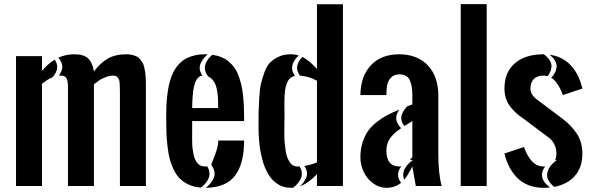

<svg xmlns="http://www.w3.org/2000/svg" viewBox="-20 -895 2846 924"><path d="M525.9 -531.2Q506.8 -531.2 487.8 -523.7Q468.8 -516.1 458.3 -509Q447.8 -502 432.1 -489.3V0H307.1V-453.6Q307.1 -456.5 307.1 -462.4Q307.1 -476.1 307.1 -482.9Q307.1 -489.7 305.4 -500.7Q303.7 -511.7 300.8 -517.1Q297.9 -522.5 291.5 -526.9Q285.2 -531.2 275.9 -531.2Q269.5 -531.2 263.2 -530.8Q297.9 -576.2 260.3 -617.2Q296.4 -633.8 337.9 -633.8Q382.8 -633.8 403.8 -614Q424.8 -594.2 432.1 -551.3Q462.9 -591.8 498.5 -612.8Q534.2 -633.8 588.4 -633.8Q604 -633.8 616.5 -630.6Q628.9 -627.4 638.2 -623Q647.5 -618.7 654.5 -609.4Q661.6 -600.1 666.3 -592.8Q670.9 -585.4 674.1 -571.3Q677.2 -557.1 678.7 -547.9Q680.2 -538.6 681.2 -520.5Q682.1 -502.4 682.1 -492.4Q682.1 -482.4 682.1 -461.4Q682.1 -457 682.1 -454.6V0H557.1V-456.1Q557.1 -498.5 553.2 -510.3Q545.9 -530.8 525.9 -531.2ZM243.2 -607.9Q211.4 -588.9 182.1 -554.2V-625H57.1V0H182.1V-491.7Q194.3 -501.5 206.5 -509.5Q218.8 -517.6 232.4 -522.9Q272 -566.9 243.2 -607.9Z M1029.8 -375Q1029.8 -405.8 1029.1 -422.6Q1028.3 -439.5 1023.7 -463.9Q1019 -488.3 1009.3 -502.9H1010.3Q1009.3 -503.4 1008.3 -503.9Q1003.4 -511.2 997.3 -516.8Q991.2 -522.5 983.4 -525.9Q971.7 -539.1 968 -553Q964.4 -566.9 966.6 -577.9Q968.8 -588.9 975.1 -600.1Q981.4 -611.3 987.8 -618.2Q994.1 -625 1001.5 -631.3Q1025.9 -627.9 1046.1 -619.6Q1066.4 -611.3 1081.5 -598.1Q1096.7 -585 1108.4 -568.6Q1120.1 -552.2 1127.9 -531Q1135.7 -509.8 1141.1 -487.5Q1146.5 -465.3 1149.4 -438Q1152.3 -410.6 1153.6 -384.5Q1154.8 -358.4 1154.8 -327.1V-312.5H904.8V-281.2Q904.8 -274.9 904.8 -261.2Q904.3 -248 904.5 -233.6Q904.8 -219.2 905 -204.8Q905.3 -190.4 907.2 -176.8Q909.2 -163.1 911.6 -150.6Q914.1 -138.2 918.9 -127.9Q923.8 -117.7 930.2 -109.9Q936.5 -102.1 946 -97.9Q955.6 -93.8 967.3 -93.8Q972.2 -93.8 977.1 -94.2Q986.3 -80.6 987.8 -66.4Q989.3 -52.2 985.6 -41.3Q981.9 -30.3 973.9 -19.5Q965.8 -8.8 959.7 -2.9Q953.6 2.9 946.8 7.8Q915 5.4 889.9 -5.9Q864.7 -17.1 847.4 -33.7Q830.1 -50.3 817.4 -75.7Q804.7 -101.1 797.6 -127.2Q790.5 -153.3 786.4 -188.7Q782.2 -224.1 781 -255.1Q779.8 -286.1 779.8 -327.1Q779.8 -357.4 780.8 -382.6Q781.7 -407.7 784.7 -434.1Q787.6 -460.4 792.2 -481.9Q796.9 -503.4 804.4 -524.7Q812 -545.9 822 -561.8Q832 -577.6 846.2 -591.8Q860.4 -606 877.9 -614.7Q895.5 -623.5 918 -628.7Q940.4 -633.8 967.3 -633.8Q973.6 -633.8 979.5 -633.3Q970.7 -626 963.1 -617.2Q955.6 -608.4 947.8 -594.7Q939.9 -581.1 941.2 -564.5Q942.4 -547.9 954.1 -531.7Q944.8 -530.8 937.3 -524.4Q929.7 -518.1 924.8 -509.5Q919.9 -501 916 -487.1Q912.1 -473.1 910.4 -461.2Q908.7 -449.2 907.2 -431.6Q905.8 -414.1 905.5 -403.1Q905.3 -392.1 904.8 -375ZM970.2 8.8Q1067.4 7.8 1111.1 -49.8Q1154.8 -107.4 1154.8 -218.8H1030.3Q1030.3 -196.8 1022 -170.9Q1013.7 -145 1005.4 -125.7Q997.1 -106.4 997.1 -100.1Q1005.4 -89.8 1009.3 -78.9Q1013.2 -67.9 1012.9 -58.3Q1012.7 -48.8 1009 -39.6Q1005.4 -30.3 1000.7 -23.2Q996.1 -16.1 989.7 -9Q983.4 -2 979 1.7Q974.6 5.4 970.2 8.8Z M1349.1 -344.2Q1349.1 -334 1348.9 -313.5Q1348.6 -293 1348.4 -278.1Q1348.1 -263.2 1348.4 -241.7Q1348.6 -220.2 1350.3 -204.3Q1352.1 -188.5 1354.5 -170.4Q1356.9 -152.3 1361.8 -139.6Q1366.7 -127 1373.3 -116Q1379.9 -105 1389.6 -99.4Q1399.4 -93.8 1411.6 -93.8Q1416.5 -93.8 1421.4 -94.2Q1430.7 -80.6 1432.1 -66.2Q1433.6 -51.8 1429.7 -40.8Q1425.8 -29.8 1417.7 -19Q1409.7 -8.3 1403.6 -2.4Q1397.5 3.4 1390.6 8.3Q1385.7 8.8 1380.4 8.8Q1361.8 8.8 1345.5 4.2Q1329.1 -0.5 1315.9 -9.3Q1302.7 -18.1 1291.3 -30Q1279.8 -42 1271 -57.1Q1262.2 -72.3 1255.1 -89.1Q1248 -106 1242.9 -125Q1237.8 -144 1234.1 -163.3Q1230.5 -182.6 1228.3 -203.1Q1226.1 -223.6 1225.1 -242.9Q1224.1 -262.2 1224.1 -281.7Q1224.1 -283.7 1224.1 -287.6Q1224.1 -334.5 1224.6 -358.9Q1225.1 -383.3 1227.8 -426.3Q1230.5 -469.2 1236.1 -492.9Q1241.7 -516.6 1252.9 -547.6Q1264.2 -578.6 1280.3 -594.5Q1296.4 -610.4 1321.3 -622.1Q1346.2 -633.8 1378.4 -633.8Q1385.3 -633.8 1392.1 -633.1Q1398.9 -632.3 1405.3 -631.1Q1411.6 -629.9 1417.5 -627.9Q1412.6 -623.5 1408.4 -618.9Q1404.3 -614.3 1399.7 -607.7Q1395 -601.1 1391.8 -594.7Q1388.7 -588.4 1387 -580.3Q1385.3 -572.3 1385.7 -564.5Q1386.2 -556.6 1389.6 -547.6Q1393.1 -538.6 1399.9 -530.3Q1391.1 -528.3 1383.8 -523.9Q1376.5 -519.5 1371.3 -513.4Q1366.2 -507.3 1362.3 -498Q1358.4 -488.8 1356 -480.2Q1353.5 -471.7 1351.8 -459.2Q1350.1 -446.8 1349.6 -437Q1349.1 -427.2 1348.9 -413.3Q1348.6 -399.4 1348.6 -389.9Q1348.6 -380.4 1348.9 -366.2Q1349.1 -352.1 1349.1 -344.2ZM1423.3 1.5Q1461.9 -11.7 1505.4 -56.6V0H1630.4V-874.5H1505.4V-563Q1492.2 -577.1 1483.6 -585.4Q1475.1 -593.8 1461.7 -604.2Q1448.2 -614.7 1435.1 -621.1Q1390.6 -574.2 1423.8 -530.8Q1469.7 -527.3 1505.4 -506.3V-113.3Q1475.1 -101.1 1444.3 -96.2Q1455.1 -81.5 1457 -66.2Q1459 -50.8 1452.9 -37.8Q1446.8 -24.9 1439.7 -15.6Q1432.6 -6.3 1423.3 1.5Z M1901.9 -633.8Q1945.8 -633.8 1981.2 -619.4Q2016.6 -605 2040.3 -579.1Q2064 -553.2 2076.7 -517.1Q2089.4 -481 2089.4 -437.5V-156.2Q2089.4 -58.6 2105.5 0H1981L1964.4 -93.8Q1941.9 -49.3 1925.3 -30.3Q1918.9 -45.9 1920.7 -60.1Q1922.4 -74.2 1929.7 -85.9Q1937 -97.7 1945.3 -106.4Q1953.6 -115.2 1960.4 -120.1L1966.8 -125H1953.1Q1955.1 -127.4 1964.4 -139.6V-312.5Q1962.9 -311.5 1926.3 -288.6Q1915 -302.2 1912.1 -316.4Q1909.2 -330.6 1913.8 -343Q1918.5 -355.5 1924.6 -364.7Q1930.7 -374 1939.5 -382.8Q1943.4 -384.3 1951.7 -387.7Q1960 -391.1 1964.4 -392.6V-437.5Q1964.4 -484.9 1951.2 -511Q1938 -537.1 1901.9 -537.1Q1877.4 -537.1 1863 -522.9Q1848.6 -508.8 1844 -488.3Q1839.4 -467.8 1839.4 -437.5H1714.4Q1715.3 -527.3 1764.6 -580.6Q1814 -633.8 1901.9 -633.8ZM1911.1 -94.7Q1906.7 -93.8 1901.9 -93.8Q1839.4 -93.8 1839.4 -171.4Q1839.4 -186 1843.3 -199.7Q1847.2 -213.4 1853.5 -223.9Q1859.9 -234.4 1869.6 -244.6Q1879.4 -254.9 1888.9 -262.5Q1898.4 -270 1910.6 -278.3Q1867.7 -320.3 1901.9 -367.7Q1868.7 -354 1844 -341.1Q1819.3 -328.1 1793.5 -308.1Q1767.6 -288.1 1751.5 -265.1Q1735.4 -242.2 1724.9 -209.7Q1714.4 -177.2 1714.4 -138.2Q1714.4 -101.6 1730.2 -68.1Q1746.1 -34.7 1775.4 -12.9Q1804.7 8.8 1839.4 8.8Q1880.9 8.8 1910.2 -15.1Q1880.4 -53.2 1911.1 -94.7Z M2322.3 0H2197.3V-875H2322.3Z M2647.5 4.4Q2710.4 -7.8 2746.6 -48.6Q2782.7 -89.4 2782.7 -156.2Q2782.7 -184.6 2775.4 -209.5Q2768.1 -234.4 2753.9 -254.6Q2739.7 -274.9 2724.9 -290.3Q2710 -305.7 2689 -322.3L2564 -416Q2532.7 -439.5 2532.7 -468.8Q2532.7 -478.5 2534.7 -487.1Q2536.6 -495.6 2540.3 -502.7Q2543.9 -509.8 2549.3 -515.1Q2554.7 -520.5 2561.5 -523.9Q2568.4 -527.3 2576.9 -529.3Q2585.4 -531.2 2595.2 -531.2Q2605.5 -531.2 2615.2 -528.3Q2623.5 -539.1 2628.4 -550Q2633.3 -561 2634 -575Q2634.8 -588.9 2625.7 -604Q2616.7 -619.1 2597.7 -633.8Q2596.2 -633.8 2595.2 -633.8Q2509.8 -633.8 2458.7 -591.3Q2407.7 -548.8 2407.7 -468.8Q2407.7 -442.4 2415.3 -419.9Q2422.9 -397.5 2437.5 -379.4Q2452.1 -361.3 2466.3 -348.9Q2480.5 -336.4 2501.5 -322.3L2626.5 -228.5Q2657.7 -199.7 2657.7 -156.2Q2657.7 -138.2 2651.9 -125H2659.7Q2657.7 -123.5 2654.3 -121.1Q2650.9 -118.7 2642.6 -110.8Q2634.3 -103 2628.2 -94.7Q2622.1 -86.4 2617.2 -74.2Q2612.3 -62 2612.8 -50Q2613.3 -38.1 2621.8 -23.7Q2630.4 -9.3 2647.5 4.4ZM2603.5 -94.2Q2599.6 -93.8 2595.2 -93.8Q2535.2 -93.8 2501.5 -187.5L2407.7 -156.2Q2416 -121.6 2430.7 -92.8Q2445.3 -64 2467.8 -40.5Q2490.2 -17.1 2522.7 -4.2Q2555.2 8.8 2595.2 8.8Q2611.3 8.8 2627 7.3Q2564 -39.1 2603.5 -94.2ZM2632.8 -521Q2664.6 -501.5 2689 -437.5L2782.7 -468.8Q2777.8 -489.7 2770.8 -508.3Q2763.7 -526.9 2753.9 -544.2Q2744.1 -561.5 2731 -576.2Q2717.8 -590.8 2702.1 -602.3Q2686.5 -613.8 2666.7 -621.3Q2647 -628.9 2624.5 -631.8Q2644.5 -616.2 2652.8 -599.6Q2661.1 -583 2658.2 -568.1Q2655.3 -553.2 2648.9 -542.2Q2642.6 -531.2 2632.8 -521Z"/></svg>

Font: Oswald
Style: Stencbab
Weight: 400
Designer: Mathieu Le Lay
Foundry: Mathieu Le Lay
Version: Version 1.000